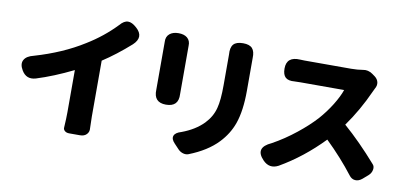

<svg xmlns="http://www.w3.org/2000/svg" viewBox="-75 -1031 2794 1325"><g transform="rotate(10 1321.5 -369.0)"><path d="M461 45Q441 45 429.5 34.5Q418 24 420 10Q424 -54 424 -97V-392Q288 -325 169 -288Q104 -269 70 -327Q45 -369 62 -399Q78 -428 128 -440Q323 -497 469 -589Q582 -658 671 -751Q700 -785 728 -785Q755 -786 789 -755Q853 -698 788 -637Q689 -549 595 -488V-97Q595 -69 597 -15Q600 10 583.5 27.5Q567 45 537 45H511Z M1225 24 1191 -12Q1164 -40 1172.5 -63.5Q1181 -87 1223 -99Q1317 -134 1374 -193Q1422 -243 1438 -306Q1453 -361 1453 -468V-670Q1453 -676 1453 -682Q1449 -731 1468.5 -753.5Q1488 -776 1536 -776Q1581 -776 1600.5 -754.5Q1620 -733 1618 -687Q1618 -679 1618 -670V-563V-457Q1618 -317 1586 -226Q1558 -147 1497 -83Q1424 -6 1296 44Q1279 50 1259.5 44.5Q1240 39 1225 24ZM1084 -266Q997 -266 1001 -356Q1001 -357 1001 -358V-690Q1001 -691 1001 -692Q999 -728 1023 -748Q1046 -767 1085 -767Q1124 -767 1146 -749Q1170 -729 1168 -693Q1168 -692 1168 -690V-523V-357Q1168 -356 1168 -355Q1173 -266 1084 -266Z M1815 -4Q1740 -82 1849 -131Q1933 -177 2013 -241Q2086 -299 2140 -358Q2187 -411 2225 -472Q2262 -532 2278 -579H1973Q1967 -579 1952.5 -578.5Q1938 -578 1931 -578Q1887 -574 1867 -592.5Q1847 -611 1847 -654Q1847 -739 1943 -733Q1955 -732 1973 -732H2136H2300Q2344 -732 2386 -739Q2399 -742 2417 -738Q2437 -733 2451 -722L2469 -709Q2490 -693 2494.5 -671Q2499 -649 2486 -627Q2478 -611 2475 -604Q2411 -462 2327 -345Q2441 -246 2561 -109Q2574 -95 2570 -72Q2566 -48 2546 -30L2509 2Q2485 22 2460 20Q2435 18 2418 -5Q2335 -113 2223 -222Q2085 -79 1924 14Q1863 46 1815 -4Z"/></g></svg>

Font: GenSenRounded TW H
Style: Regular
Weight: 900
Version: Version 1.501;PS 1;hotconv 16.6.51;makeotf.lib2.5.65220